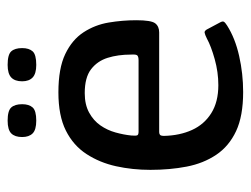

<svg xmlns="http://www.w3.org/2000/svg" viewBox="-97 -554 657 503"><g transform="rotate(-90 231.5 -302.5)"><path d="M38 -237Q38 -284 47.5 -327Q57 -370 79.5 -404.5Q102 -439 141 -458.5Q180 -478 241 -478Q304 -478 341.5 -460Q379 -442 398.5 -412Q418 -382 424 -346Q430 -310 430 -274Q430 -235 422 -224.5Q414 -214 398 -214H137Q133 -214 130 -212Q127 -210 127 -201Q128 -160 142.5 -128Q157 -96 186.5 -77.5Q216 -59 260 -59Q294 -59 328 -68.5Q362 -78 382 -89Q392 -94 397.5 -95Q403 -96 408 -85L424 -55Q428 -48 426 -44.5Q424 -41 416 -36Q383 -15 336.5 -4.5Q290 6 242 6Q179 6 139.5 -12.5Q100 -31 77.5 -64.5Q55 -98 46.5 -142Q38 -186 38 -237ZM340 -288Q340 -322 331.5 -349Q323 -376 301.5 -392.5Q280 -409 239 -409Q209 -409 188 -397.5Q167 -386 154.5 -368Q142 -350 136 -328.5Q130 -307 128 -287Q127 -275 128.5 -271.5Q130 -268 138 -268H325Q334 -268 337.5 -271Q341 -274 340 -288ZM210 -573Q210 -555 201.5 -545.5Q193 -536 167 -536Q143 -536 133.5 -545.5Q124 -555 124 -573Q124 -592 133.5 -601.5Q143 -611 167 -611Q193 -611 201.5 -601.5Q210 -592 210 -573ZM357 -573Q357 -555 348.5 -545.5Q340 -536 313 -536Q290 -536 280 -545.5Q270 -555 270 -573Q270 -592 280 -601.5Q290 -611 313 -611Q340 -611 348.5 -601.5Q357 -592 357 -573Z"/></g></svg>

Font: Glory Thin Medium
Style: Regular
Weight: 500
Version: Version 1.011